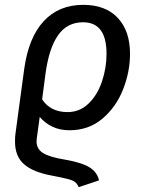

<svg xmlns="http://www.w3.org/2000/svg" viewBox="-20 -559 611 793"><path d="M132 12Q131 17 131 25Q131 56 157.5 73Q184 90 252 101Q320 113 351 133Q382 153 389 186L305 214Q299 200 290 193Q281 186 260.5 180.5Q240 175 193 166Q117 152 79.5 119.5Q42 87 42 26Q42 4 44 -8L80 -274Q98 -404 160.5 -471.5Q223 -539 324 -539Q416 -539 466.5 -485Q517 -431 517 -337Q517 -262 488 -189Q459 -116 402.5 -68.5Q346 -21 267 -21Q227 -21 196 -36Q165 -51 144 -76ZM154 -149Q170 -123 197 -109.5Q224 -96 259 -96Q309 -96 345.5 -131Q382 -166 401 -222Q420 -278 420 -337Q420 -467 323 -467Q257 -467 219.5 -413Q182 -359 168 -255Z"/></svg>

Font: FiraGO
Style: Italic
Weight: 400
Italic angle: -8°
Designer: bBox Type GmbH
Foundry: bBox Type GmbH
Version: Version 1.001